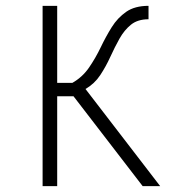

<svg xmlns="http://www.w3.org/2000/svg" viewBox="-20 -638 640 658"><path d="M126 0V-618H176V-354H228Q263 -374 285.5 -407Q308 -440 325.5 -476.5Q343 -513 363 -545Q383 -577 412.5 -597.5Q442 -618 489 -618V-572Q452 -572 429 -553.5Q406 -535 389.5 -505.5Q373 -476 358 -443Q343 -410 323.5 -380.5Q304 -351 273 -333L529 0H469L232 -308H176V0Z"/></svg>

Font: Victor Mono Thin
Style: Regular
Weight: 100
Monospace: yes
Designer: Rune Bjørnerås
Version: Version 1.561;gftools[0.9.30]